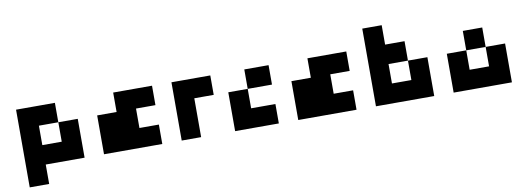

<svg xmlns="http://www.w3.org/2000/svg" viewBox="-60 -995 4182 1521"><g transform="rotate(-10 2031.0 -234.5)"><path d="M390.6 -312.5H234.4V-156.2H390.6ZM546.9 0H234.4V156.2H78.1V-468.8H390.6V-312.5H546.9Z M1171.9 -468.8V-312.5H1015.6V-156.2H1171.9V0H703.1V-312.5H859.4V-468.8Z M1640.6 -468.8V-312.5H1484.4V0H1328.1V-468.8Z M2109.4 -468.8V-312.5H1914.1V-156.2H2109.4V0H1757.8V-312.5H1914.1V-468.8Z M2734.4 -468.8V-312.5H2578.1V-156.2H2734.4V0H2265.6V-312.5H2421.9V-468.8Z M3203.1 -312.5H3046.9V-156.2H3203.1ZM3359.4 0H2890.6V-625H3046.9V-468.8H3203.1V-312.5H3359.4Z M3828.1 -312.5H3671.9V-156.2H3828.1ZM3984.4 0H3515.6V-312.5H3671.9V-468.8H3828.1V-312.5H3984.4Z"/></g></svg>

Font: Sorena-Fanum Normal
Style: Regular
Weight: 400
Designer: Mohammad Darvishi
Version: Version 1.000;March 20, 2024;FontCreator 15.0.0.2958 64-bit